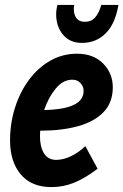

<svg xmlns="http://www.w3.org/2000/svg" viewBox="-20 -752 503 783"><path d="M21 -179Q21 -250 41.5 -314Q62 -378 99 -427.5Q136 -477 186 -505Q236 -533 294 -533Q361 -533 400.5 -493Q440 -453 440 -396Q440 -334 402.5 -295Q365 -256 298.5 -237.5Q232 -219 144 -219Q143 -208 143 -197Q143 -153 159.5 -126.5Q176 -100 209 -100Q238 -100 269.5 -115Q301 -130 328 -156L378 -64Q327 -25 282.5 -7Q238 11 190 11Q108 11 64.5 -41Q21 -93 21 -179ZM275 -427Q237 -427 207 -390.5Q177 -354 160 -303Q225 -305 259.5 -316Q294 -327 307.5 -343.5Q321 -360 321 -381Q321 -399 308.5 -413Q296 -427 275 -427ZM209 -694Q209 -704 210.5 -714Q212 -724 214 -732H283Q282 -729 281.5 -725.5Q281 -722 281 -716Q281 -692 292 -677.5Q303 -663 326 -663Q352 -663 368 -681Q384 -699 393 -732H463Q450 -655 411 -616Q372 -577 314 -577Q265 -577 237 -610.5Q209 -644 209 -694Z"/></svg>

Font: Radio Canada Condensed SemiBold
Style: Italic
Weight: 600
Width: 3
Italic angle: -12°
Designer: Charles Daoud, Etienne Aubert Bonn, Alexandre Saumier Demers, Jacques Le Bailly
Foundry: Radio-Canada
Version: Version 2.104; ttfautohint (v1.8.4.7-5d5b);gftools[0.9.28.de